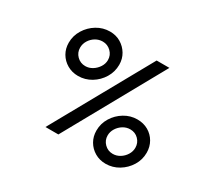

<svg xmlns="http://www.w3.org/2000/svg" viewBox="-147 -1004 1380 1264"><g transform="rotate(30 543.0 -372.5)"><path d="M324 -398Q278 -398 241 -419.5Q204 -441 183 -477Q162 -513 162 -558Q162 -611 190 -656.5Q218 -702 263.5 -729.5Q309 -757 362 -757Q408 -757 444 -735.5Q480 -714 501.5 -678Q523 -642 523 -597Q523 -544 495.5 -498.5Q468 -453 422.5 -425.5Q377 -398 324 -398ZM307 0 722 -745H819L405 0ZM333 -478Q361 -478 386 -493.5Q411 -509 427 -534Q443 -559 443 -587Q443 -624 416.5 -650Q390 -676 353 -676Q324 -676 299 -661Q274 -646 258.5 -621Q243 -596 243 -567Q243 -530 269 -504Q295 -478 333 -478ZM770 12Q724 12 687.5 -9.5Q651 -31 630 -67Q609 -103 609 -148Q609 -201 636.5 -246Q664 -291 709.5 -318.5Q755 -346 807 -346Q854 -346 890.5 -325Q927 -304 948 -267.5Q969 -231 969 -186Q969 -133 941.5 -88Q914 -43 868.5 -15.5Q823 12 770 12ZM778 -68Q807 -68 832 -83.5Q857 -99 872.5 -124Q888 -149 888 -177Q888 -214 862.5 -240Q837 -266 799 -266Q770 -266 745 -250.5Q720 -235 704.5 -210Q689 -185 689 -157Q689 -120 715 -94Q741 -68 778 -68Z"/></g></svg>

Font: Plus Jakarta Display
Style: Italic
Weight: 400
Italic angle: -12°
Designer: Gumpita Rahayu
Foundry: Tokotype Studio
Version: Version 1.000